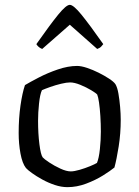

<svg xmlns="http://www.w3.org/2000/svg" viewBox="-20 -772 574 792"><path d="M258 0Q233 0 206 -9Q179 -18 154.5 -31.5Q130 -45 112 -58Q94 -71 87 -79Q72 -98 64.5 -138.5Q57 -179 57 -223Q57 -284 64.5 -336.5Q72 -389 83 -421Q103 -433 139.5 -452Q176 -471 218.5 -485.5Q261 -500 298 -500Q315 -500 339 -492Q363 -484 387 -472Q411 -460 430 -447.5Q449 -435 456 -425Q464 -412 468.5 -386Q473 -360 475.5 -331Q478 -302 478 -278Q478 -221 469.5 -167.5Q461 -114 452 -81Q435 -67 404.5 -48Q374 -29 335.5 -14.5Q297 0 258 0ZM272 -65Q286 -65 308.5 -71.5Q331 -78 351.5 -86.5Q372 -95 380 -100Q388 -119 392 -156.5Q396 -194 396 -229Q396 -261 394 -293Q392 -325 388.5 -349Q385 -373 381 -382Q376 -388 356 -400Q336 -412 311.5 -422Q287 -432 269 -432Q255 -432 232 -426.5Q209 -421 186.5 -413Q164 -405 153 -400Q145 -383 141 -345Q137 -307 137 -274Q137 -221 142.5 -177.5Q148 -134 156 -123Q162 -116 183 -102Q204 -88 229 -76.5Q254 -65 272 -65ZM154 -570Q144 -574 138 -580Q132 -586 130 -590Q187 -671 220 -711.5Q253 -752 268 -752Q283 -752 316 -711.5Q349 -671 406 -590Q403 -586 397.5 -580Q392 -574 381 -570L268 -670Z"/></svg>

Font: Texturina Light
Style: Regular
Weight: 300
Designer: Guillermo Torres Carreño
Foundry: Omnibus-Type
Version: Version 1.002; ttfautohint (v1.8.3)